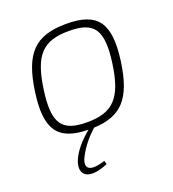

<svg xmlns="http://www.w3.org/2000/svg" viewBox="-130 -594 818 907"><g transform="rotate(-20 279.5 -140.5)"><path d="M305 -494C148 -494 83 -427 57 -243C31 -60 80 10 233 12C183 54 156 89 141 120C107 189 142 243 258 194L253 176C177 201 143 183 172 125C195 80 226 44 261 12C402 6 462 -62 487 -238C513 -425 463 -494 305 -494ZM446 -243C423 -77 369 -23 240 -23C112 -23 76 -75 99 -238C122 -406 176 -458 305 -458C432 -458 469 -407 446 -243Z"/></g></svg>

Font: Exo 2 Extra Light
Style: Italic
Weight: 250
Italic angle: -8°
Designer: Natanael Gama
Version: Version 1.001;PS 001.001;hotconv 1.0.88;makeotf.lib2.5.64775